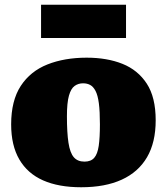

<svg xmlns="http://www.w3.org/2000/svg" viewBox="-20 -775 703 809"><path d="M322 14Q227 14 161.5 -15Q96 -44 61.5 -103Q27 -162 27 -251Q27 -351 67.5 -413Q108 -475 180 -503.5Q252 -532 345 -532Q431 -532 496 -506Q561 -480 598.5 -422.5Q636 -365 636 -268Q636 -175 599.5 -112.5Q563 -50 493 -18Q423 14 322 14ZM336 -94Q363 -94 377 -110Q391 -126 396 -160.5Q401 -195 401 -251Q401 -306 396.5 -340Q392 -374 382.5 -392Q373 -410 360 -417Q347 -424 330 -424Q310 -424 294.5 -413Q279 -402 270.5 -372Q262 -342 262 -285Q262 -216 268.5 -173.5Q275 -131 291 -112.5Q307 -94 336 -94ZM153 -615V-755H511V-615Z"/></svg>

Font: Literata 18pt Black
Style: Regular
Weight: 900
Designer: Latin by Veronika Burian and Jose Scaglione. Greek by Irene Vlachou. Cyrillic by Vera Evstafieva.
Foundry: TypeTogether
Version: Version 3.103;gftools[0.9.29]